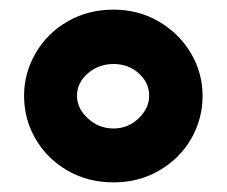

<svg xmlns="http://www.w3.org/2000/svg" viewBox="-20 -790 471 399"><path d="M30 -591Q30 -638 54 -679.5Q78 -721 120.5 -745.5Q163 -770 216 -770Q268 -770 310.5 -745Q353 -720 377 -679Q401 -638 401 -591Q401 -543 377.5 -502Q354 -461 311.5 -436Q269 -411 216 -411Q162 -411 119.5 -436Q77 -461 53.5 -502Q30 -543 30 -591ZM290 -591Q290 -618 268.5 -637.5Q247 -657 216 -657Q185 -657 162.5 -637.5Q140 -618 140 -591Q140 -565 162.5 -544Q185 -523 216 -523Q246 -523 268 -544Q290 -565 290 -591Z"/></svg>

Font: Arvo
Style: Bold
Weight: 700
Designer: Anton Koovit (Cyrillic Expansion: Cyreal)
Foundry: Anton Koovit, Yassin Baggar
Version: Version 3.000